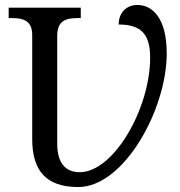

<svg xmlns="http://www.w3.org/2000/svg" viewBox="-20 -745 725 775"><path d="M296 10C480 10 653 -303 653 -529C653 -670 597 -725 534 -725C491 -725 459 -694 459 -646C550 -646 586 -607 586 -512C586 -307 439 -50 302 -50C244 -50 211 -87 211 -165V-600C211 -663 248 -672 293 -672H306V-714H15V-672H28C72 -672 110 -663 110 -604V-184C110 -55 167 10 296 10Z"/></svg>

Font: Noto Serif Thai
Style: Regular
Weight: 400
Designer: Monotype Design Team
Foundry: Monotype Imaging Inc.
Version: Version 1.901